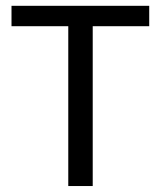

<svg xmlns="http://www.w3.org/2000/svg" viewBox="-20 -624 540 644"><path d="M18.6 -604.5H480.5V-536.1H291V0H209V-536.1H18.6Z"/></svg>

Font: BabelStone Xiangqi Colour
Style: Regular
Weight: 400
Designer: Andrew West
Foundry: BabelStone
Version: Version 11.001 November 01, 2021